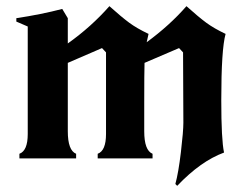

<svg xmlns="http://www.w3.org/2000/svg" viewBox="-20 -514 799 623"><path d="M555 89 549 83Q559 47 567 -20.5Q575 -88 575 -116Q575 -154 574.5 -230Q574 -306 574 -344L561 -358L449 -310Q448 -281 448 -179V-88Q448 -26 475 -15V0H297V-15Q324 -25 324 -79V-344L311 -358L200 -310V-88Q200 -26 227 -15V0H43V-15Q70 -25 70 -79V-428L33 -444V-455Q113 -467 182 -485L200 -455V-373Q276 -427 335 -494Q374 -459 399 -440.5Q424 -422 462 -404L456 -377Q531 -432 585 -494Q624 -459 649 -440.5Q674 -422 712 -404Q698 -354 698 -189Q698 -60 707 -19Q631 9 555 89Z"/></svg>

Font: NewRocker
Style: Regular
Weight: 400
Designer: Pablo Impallari, Brenda Gallo, Rodrigo Fuenzalida
Foundry: Pablo Impallari, Brenda Gallo, Rodrigo Fuenzalida
Version: Version 1.000